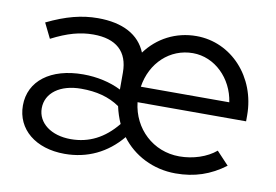

<svg xmlns="http://www.w3.org/2000/svg" viewBox="-61 -609 1030 716"><g transform="rotate(10 453.5 -251.0)"><path d="M221 9C307 9 380 -26 435 -92C481 -30 556 9 641 9C713 9 772 -11 828 -53L782 -102C748 -73 696 -56 644 -56C545 -56 467 -129 456 -228H867V-251C867 -395 763 -509 630 -509C552 -509 484 -473 440 -413C414 -477 351 -511 257 -511C196 -511 137 -496 65 -461L93 -404C153 -435 201 -448 250 -448C337 -448 383 -407 383 -327V-263C341 -284 291 -295 239 -295C116 -295 37 -235 37 -142C37 -52 111 9 221 9ZM458 -287C472 -379 541 -444 628 -444C711 -444 780 -376 793 -287ZM234 -49C160 -49 108 -88 108 -144C108 -202 161 -241 241 -241C299 -241 346 -229 387 -201C392 -178 399 -157 408 -137C360 -78 303 -49 234 -49Z"/></g></svg>

Font: Red Hat Display
Style: Regular
Weight: 400
Designer: Pentagram, MCKL
Foundry: Pentagram, MCKL
Version: Version 1.023